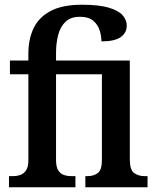

<svg xmlns="http://www.w3.org/2000/svg" viewBox="-20 -792 658 812"><path d="M18 0V-47H35Q50 -47 64.5 -51.5Q79 -56 89.5 -70.5Q100 -85 100 -115V-478H22V-536H100V-565Q100 -627 122.5 -673.5Q145 -720 195 -746Q245 -772 326 -772Q399 -772 440.5 -759.5Q482 -747 499 -727Q516 -707 516 -684Q516 -653 490.5 -635Q465 -617 409 -617Q409 -641 401 -665Q393 -689 373.5 -705Q354 -721 318 -721Q279 -721 257 -700Q235 -679 226 -644Q217 -609 217 -569V-536H529V-118Q529 -73 547.5 -60Q566 -47 592 -47H604V0H341V-47H349Q376 -47 393.5 -60Q411 -73 411 -116V-478H217V-115Q217 -85 227 -70.5Q237 -56 251.5 -51.5Q266 -47 281 -47H299V0Z"/></svg>

Font: Noto Serif Condensed SemiBold
Style: Regular
Weight: 600
Width: 3
Designer: Monotype Design Team
Foundry: Monotype Imaging Inc.
Version: Version 2.013